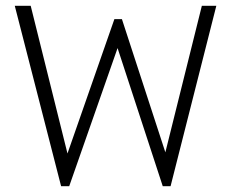

<svg xmlns="http://www.w3.org/2000/svg" viewBox="-20 -643 790 663"><path d="M191 0 31 -623H86L213 -113L375 -577H401L551 -117L677 -623H727L569 0H542L386 -477L219 0Z"/></svg>

Font: Inconsolata ExtraExpanded Light
Style: Regular
Weight: 300
Width: 8
Monospace: yes
Designer: Raph Levien, Cyreal, Brenton Simpson
Foundry: Raph Levien, Cyreal, Google
Version: Version 3.001; ttfautohint (v1.8.2.53-6de2)